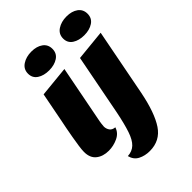

<svg xmlns="http://www.w3.org/2000/svg" viewBox="-270 -866 1183 1183"><g transform="rotate(-45 321.5 -275.0)"><path d="M229 -590Q183 -590 152.5 -610Q122 -630 122 -668Q122 -707 154.5 -728.5Q187 -750 233 -750Q279 -750 308 -729Q337 -708 337 -670Q337 -631 306 -610.5Q275 -590 229 -590ZM139 20Q89 20 57 -5.5Q25 -31 25 -83Q25 -102 29.5 -133Q34 -164 40 -198.5Q46 -233 52 -264Q58 -295 62 -314L100 -510L301 -530L227 -149Q226 -141 224 -129Q222 -117 222 -107Q222 -88 233 -72Q244 -56 269 -54Q257 -16 218.5 2Q180 20 139 20ZM535 -590Q489 -590 458.5 -610Q428 -630 428 -668Q428 -707 460.5 -728.5Q493 -750 539 -750Q585 -750 614 -729Q643 -708 643 -670Q643 -631 612 -610.5Q581 -590 535 -590ZM316 200Q274 200 241 183Q208 166 198 126Q237 124 262.5 100Q288 76 305.5 24Q323 -28 340 -112L417 -510L617 -530L532 -91Q503 55 454.5 127.5Q406 200 316 200Z"/></g></svg>

Font: Sansita Swashed ExtraBold
Style: Regular
Weight: 800
Designer: Pablo Cosgaya
Foundry: Omnibus-Type
Version: Version 1.003; ttfautohint (v1.8.3)